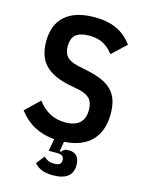

<svg xmlns="http://www.w3.org/2000/svg" viewBox="-134 -790 819 1079"><g transform="rotate(15 275.5 -250.5)"><path d="M278 -602Q225 -602 200 -581Q175 -560 175 -513Q175 -474 194.5 -453Q214 -432 258 -422L319 -409Q370 -398 405.5 -382Q441 -366 463.5 -342Q486 -318 496.5 -285.5Q507 -253 507 -209Q507 -107 452 -51Q397 5 294 11L284 69H293Q297 61 306.5 55.5Q316 50 332 50Q396 50 396 120Q396 209 281 209Q206 209 173 167L211 119Q221 130 235 137Q249 144 272 144Q294 144 303.5 137Q313 130 313 113Q313 96 303.5 89Q294 82 272 82H224L237 11Q106 1 29 -101L111 -180Q141 -139 181 -117.5Q221 -96 271 -96Q383 -96 383 -198Q383 -240 363 -262Q343 -284 297 -294L236 -306Q141 -326 96 -374Q51 -422 51 -508Q51 -608 110.5 -659Q170 -710 280 -710Q355 -710 408.5 -685.5Q462 -661 500 -609L418 -532Q392 -567 359 -584.5Q326 -602 278 -602Z"/></g></svg>

Font: IBM Plex Sans Condensed SemiBold
Style: Regular
Weight: 600
Width: 3
Designer: Mike Abbink, Paul van der Laan, Pieter van Rosmalen
Foundry: Bold Monday
Version: Version 1.3